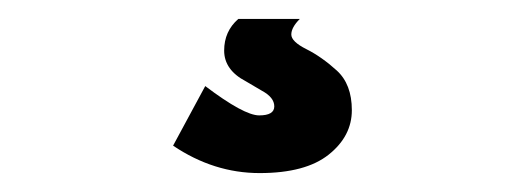

<svg xmlns="http://www.w3.org/2000/svg" viewBox="-20 -12 540 203"><path d="M163 142 197 79Q238 110 254 110Q270 110 270 100.5Q270 91 257 84L240 74Q217 62 217 41.5Q217 21 232 8H297Q288 17 288 24.5Q288 32 304 40Q320 48 336 62.5Q352 77 352 104.5Q352 132 327.5 151.5Q303 171 254.5 171Q206 171 163 142Z"/></svg>

Font: Passion One
Style: Regular
Weight: 400
Designer: Alejandro Lo Celso
Foundry: Fontstage
Version: Version 1.001